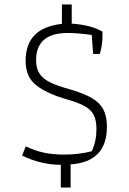

<svg xmlns="http://www.w3.org/2000/svg" viewBox="-20 -732 578 862"><path d="M253 8Q160 7 79 -34L96 -75Q137 -55 177.5 -46.5Q218 -38 268 -38Q334 -38 392 -53Q413 -98 413 -152Q413 -192 401 -215.5Q389 -239 361 -255Q333 -271 280 -286Q192 -311 143.5 -348.5Q95 -386 95 -458Q95 -532 134.5 -573.5Q174 -615 258 -625V-712H302V-626Q388 -620 440 -590V-569Q440 -529 428 -490H398L392 -575Q327 -584 285 -584Q142 -584 142 -462Q142 -424 158 -400.5Q174 -377 206.5 -361.5Q239 -346 297 -330Q358 -312 393 -291.5Q428 -271 444 -240.5Q460 -210 460 -163Q460 -5 297 6V110H253Z"/></svg>

Font: Athiti Light
Style: Regular
Weight: 300
Designer: CadsonDemak Team
Foundry: CadsonDemak
Version: Version 1.033